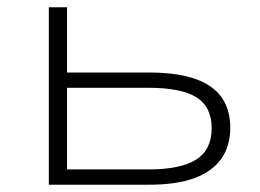

<svg xmlns="http://www.w3.org/2000/svg" viewBox="-20 -507 715 527"><path d="M114 0V-487H164V-308H389Q501 -308 556.5 -270.5Q612 -233 612 -156Q612 -105 586.5 -70Q561 -35 512 -17.5Q463 0 389 0ZM164 -42H388Q476 -42 518.5 -69Q561 -96 561 -155Q561 -214 519 -240Q477 -266 388 -266H164Z"/></svg>

Font: Nunito Sans 10pt Expanded ExtraLight
Style: Regular
Weight: 250
Width: 7
Designer: Vernon Adams
Foundry: Vernon Adams
Version: Version 3.101;gftools[0.9.27]